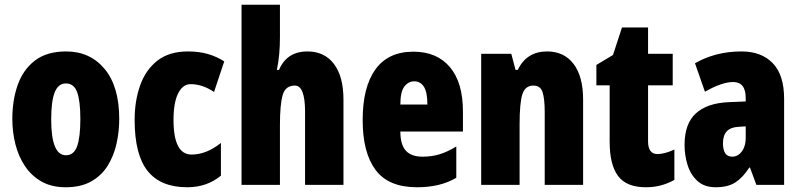

<svg xmlns="http://www.w3.org/2000/svg" viewBox="-20 -780 3377 810"><path d="M483 -278Q483 -225 471.5 -173.5Q460 -122 434 -80.5Q408 -39 364.5 -14.5Q321 10 257 10Q198 10 155.5 -14Q113 -38 85.5 -79Q58 -120 45 -171.5Q32 -223 32 -278Q32 -358 55 -422.5Q78 -487 128 -525Q178 -563 259 -563Q360 -563 421.5 -489Q483 -415 483 -278ZM196 -276Q196 -125 258 -125Q292 -125 305.5 -163.5Q319 -202 319 -278Q319 -354 305.5 -391Q292 -428 258 -428Q226 -428 211 -391Q196 -354 196 -276Z M770 10Q658 10 603 -58.5Q548 -127 548 -274Q548 -355 571.5 -420.5Q595 -486 644.5 -524.5Q694 -563 773 -563Q819 -563 856 -552.5Q893 -542 926 -521L883 -392Q834 -425 784 -425Q751 -425 731.5 -386Q712 -347 712 -274Q712 -128 788 -128Q851 -128 912 -177V-39Q853 10 770 10Z M1161 -621Q1161 -587 1158 -552.5Q1155 -518 1148 -485H1157Q1190 -563 1277 -563Q1349 -563 1389 -510Q1429 -457 1429 -360V0H1267V-308Q1267 -419 1224 -419Q1184 -419 1172.5 -379Q1161 -339 1161 -253V0H999V-760H1161Z M1724 -562Q1823 -562 1878 -497Q1933 -432 1933 -310V-225H1669Q1669 -170 1692 -144.5Q1715 -119 1763 -119Q1801 -119 1834 -129Q1867 -139 1905 -162V-30Q1869 -9 1828 0.5Q1787 10 1739 10Q1619 10 1564.5 -63Q1510 -136 1510 -274Q1510 -413 1564 -487.5Q1618 -562 1724 -562ZM1728 -437Q1703 -437 1686 -415Q1669 -393 1669 -339H1783Q1783 -392 1768 -414.5Q1753 -437 1728 -437Z M2288 -563Q2360 -563 2400 -510Q2440 -457 2440 -360V0H2278V-308Q2278 -363 2269 -391Q2260 -419 2230 -419Q2196 -419 2184 -383Q2172 -347 2172 -253V0H2010V-553H2137L2155 -485H2164Q2202 -563 2288 -563Z M2754 -130Q2769 -130 2787 -135Q2805 -140 2825 -149V-21Q2798 -6 2768.5 2Q2739 10 2705 10Q2623 10 2587.5 -37.5Q2552 -85 2552 -182V-420H2496V-506L2566 -548L2604 -664H2714V-553H2818V-420H2714V-184Q2714 -130 2754 -130Z M3109 -563Q3192 -563 3240 -513.5Q3288 -464 3288 -363V0H3171L3144 -73H3141Q3114 -31 3082.5 -10.5Q3051 10 2999 10Q2952 10 2923 -16Q2894 -42 2881 -83Q2868 -124 2868 -169Q2868 -258 2915.5 -301.5Q2963 -345 3054 -349L3126 -352V-366Q3126 -434 3073 -434Q3026 -434 2954 -393L2912 -513Q2953 -537 3002.5 -550Q3052 -563 3109 -563ZM3096 -245Q3030 -242 3030 -176Q3030 -119 3069 -119Q3093 -119 3109.5 -141Q3126 -163 3126 -198V-247Z"/></svg>

Font: Noto Sans Sinhala ExtraCondensed Black
Style: Regular
Weight: 900
Width: 2
Designer: Jelle Bosma - Monotype Design Team
Foundry: Monotype Imaging Inc.
Version: Version 2.006; ttfautohint (v1.8.4.7-5d5b)